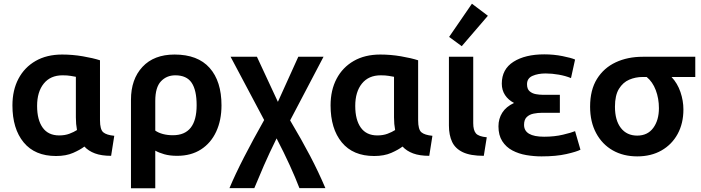

<svg xmlns="http://www.w3.org/2000/svg" viewBox="-20 -830 3780 1035"><path d="M282 11Q168 11 107.5 -62.5Q47 -136 47 -262Q47 -344 79.5 -405.5Q112 -467 172 -501.5Q232 -536 315 -536Q371 -536 426.5 -526.5Q482 -517 519 -505V-182Q519 -132 536.5 -117Q554 -102 596 -98L579 10Q527 10 492 -3Q457 -16 435 -40Q413 -23 374.5 -6Q336 11 282 11ZM299 -100Q330 -100 354 -109Q378 -118 395 -129Q389 -161 389 -197V-416Q378 -418 360.5 -421Q343 -424 317 -424Q252 -424 216 -379.5Q180 -335 180 -259Q180 -184 210 -142Q240 -100 299 -100Z M686 185V-292Q686 -403 748 -469.5Q810 -536 921 -536Q1046 -536 1110 -464Q1174 -392 1174 -262Q1174 -182 1145.5 -120.5Q1117 -59 1063.5 -24.5Q1010 10 935 10Q895 10 865.5 1.5Q836 -7 817 -18V185ZM912 -101Q1040 -101 1040 -263Q1040 -344 1013 -384Q986 -424 925 -424Q878 -424 847.5 -391.5Q817 -359 817 -286V-126Q834 -114 858.5 -107.5Q883 -101 912 -101Z M1217 184Q1248 110 1295.5 17.5Q1343 -75 1404 -183L1223 -524H1365L1478 -281L1588 -524H1724L1544 -181Q1607 -75 1652 11Q1697 97 1734 184H1594Q1573 129 1542 61Q1511 -7 1471 -84Q1431 -3 1402.5 62.5Q1374 128 1351 184Z M1997 11Q1883 11 1822.5 -62.5Q1762 -136 1762 -262Q1762 -344 1794.5 -405.5Q1827 -467 1887 -501.5Q1947 -536 2030 -536Q2086 -536 2141.5 -526.5Q2197 -517 2234 -505V-182Q2234 -132 2251.5 -117Q2269 -102 2311 -98L2294 10Q2242 10 2207 -3Q2172 -16 2150 -40Q2128 -23 2089.5 -6Q2051 11 1997 11ZM2014 -100Q2045 -100 2069 -109Q2093 -118 2110 -129Q2104 -161 2104 -197V-416Q2093 -418 2075.5 -421Q2058 -424 2032 -424Q1967 -424 1931 -379.5Q1895 -335 1895 -259Q1895 -184 1925 -142Q1955 -100 2014 -100Z M2588 10Q2516 10 2475 -9.5Q2434 -29 2417 -65.5Q2400 -102 2400 -153V-524H2531V-166Q2531 -128 2545.5 -111Q2560 -94 2604 -90ZM2469 -581 2401 -631 2524 -810 2610 -745Z M2899 13Q2858 13 2817 6Q2776 -1 2742 -19Q2708 -37 2687.5 -69Q2667 -101 2667 -149Q2667 -190 2687.5 -222.5Q2708 -255 2751 -275Q2720 -291 2702.5 -317.5Q2685 -344 2685 -379Q2685 -457 2748 -497Q2811 -537 2914 -537Q2965 -537 3012.5 -527.5Q3060 -518 3080 -509L3058 -409Q3029 -421 2992.5 -427.5Q2956 -434 2921 -434Q2880 -434 2850.5 -421Q2821 -408 2821 -376Q2821 -350 2835 -338Q2849 -326 2868.5 -322.5Q2888 -319 2905 -319H2998V-222H2902Q2879 -222 2856.5 -217.5Q2834 -213 2819.5 -199Q2805 -185 2805 -157Q2805 -93 2913 -93Q2969 -93 3015 -104Q3061 -115 3080 -123L3109 -23Q3088 -12 3033 0.5Q2978 13 2899 13Z M3415 13Q3340 13 3283 -19.5Q3226 -52 3193.5 -112.5Q3161 -173 3161 -255Q3161 -345 3198 -404.5Q3235 -464 3299 -494Q3363 -524 3445 -524H3728V-415H3600Q3632 -381 3648 -334Q3664 -287 3664 -240Q3664 -165 3633 -108Q3602 -51 3546 -19Q3490 13 3415 13ZM3415 -99Q3471 -99 3501.5 -140.5Q3532 -182 3532 -247Q3532 -299 3515 -344Q3498 -389 3466 -415H3444Q3406 -415 3372 -400.5Q3338 -386 3316.5 -351Q3295 -316 3295 -255Q3295 -181 3327 -140Q3359 -99 3415 -99Z"/></svg>

Font: Ubuntu Sans
Style: Bold
Weight: 700
Designer: Dalton Maag Ltd
Foundry: Dalton Maag Ltd
Version: Version 1.006; ttfautohint (v1.8.4.7-5d5b)